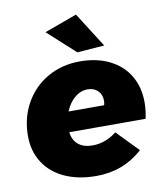

<svg xmlns="http://www.w3.org/2000/svg" viewBox="-86 -846 792 924"><g transform="rotate(-10 309.5 -384.0)"><path d="M600 -302Q600 -264 591 -223H218Q223 -183 249 -162Q275 -141 318 -141Q381 -141 436 -184L538 -79Q443 7 311 7Q223 7 157 -23Q91 -53 55 -109Q19 -165 19 -239Q19 -328 59 -399Q99 -470 169 -510Q239 -550 327 -550Q410 -550 472 -519Q534 -488 567 -432Q600 -376 600 -302ZM409 -344Q409 -374 390 -392.5Q371 -411 340 -411Q306 -411 277 -386.5Q248 -362 232 -322H406Q409 -334 409 -344ZM348 -775 456 -605 323 -595 189 -717Z"/></g></svg>

Font: Gontserrat ExtraBold
Style: Italic
Weight: 800
Italic angle: -11.3°
Designer: Julieta Ulanovsky
Foundry: Julieta Ulanovsky
Version: Version 6.001